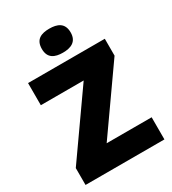

<svg xmlns="http://www.w3.org/2000/svg" viewBox="-221 -1120 1052 1172"><g transform="rotate(-30 305.5 -534.5)"><path d="M315 -1003C259 -1003 214 -986 214 -918C214 -852 259 -834 315 -834C370 -834 417 -852 417 -918C417 -986 370 -1003 315 -1003ZM586 -66V-222H269L578 -661V-780H37V-624H339L30 -185V-66Z"/></g></svg>

Font: Noto Sans Malayalam UI Black
Style: Regular
Weight: 900
Designer: Jelle Bosma - Monotype Design Team
Foundry: Monotype Imaging Inc.
Version: Version 2.104